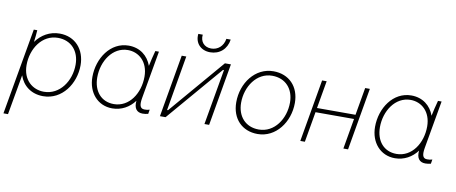

<svg xmlns="http://www.w3.org/2000/svg" viewBox="-76 -1048 3741 1576"><g transform="rotate(10 1794.5 -260.0)"><path d="M5 200H43L102 -134C130 -50 202 5 300 5C458 5 560 -144 560 -298C560 -430 476 -525 347 -525C264 -525 196 -484 150 -421C154 -450 158 -488 160 -520H131ZM300 -32C206 -32 123 -99 123 -223C123 -361 207 -488 339 -488C449 -488 519 -410 519 -296C519 -160 433 -32 300 -32Z M1130 4C1146 4 1159 2 1176 -2L1182 -38C1167 -33 1156 -32 1139 -32C1099 -32 1095 -67 1104 -121L1174 -520H1144C1133 -483 1120 -424 1113 -391C1084 -472 1016 -526 922 -526C770 -526 672 -377 672 -221C672 -91 755 5 876 5C953 5 1018 -32 1062 -91C1055 -27 1082 4 1130 4ZM922 -489C1012 -489 1093 -422 1093 -297C1093 -159 1012 -32 883 -32C778 -32 712 -110 712 -225C712 -360 794 -489 922 -489Z M1274 0H1321L1718 -464H1726L1645 0H1684L1774 -520H1724L1331 -60H1323L1402 -520H1364ZM1588 -588C1666 -588 1725 -638 1737 -720H1701C1691 -657 1646 -620 1591 -620C1533 -620 1497 -662 1504 -720H1467C1458 -643 1510 -588 1588 -588Z M2088 5C2240 5 2346 -139 2346 -299C2346 -436 2258 -525 2129 -525C1976 -525 1871 -382 1871 -222C1871 -85 1958 5 2088 5ZM2091 -33C1980 -33 1911 -112 1911 -225C1911 -359 1995 -487 2125 -487C2237 -487 2306 -408 2306 -295C2306 -160 2222 -33 2091 -33Z M2893 -520 2853 -290H2532L2572 -520H2534L2444 0H2482L2526 -254H2847L2803 0H2842L2932 -520Z M3486 4C3502 4 3515 2 3532 -2L3538 -38C3523 -33 3512 -32 3495 -32C3455 -32 3451 -67 3460 -121L3530 -520H3500C3489 -483 3476 -424 3469 -391C3440 -472 3372 -526 3278 -526C3126 -526 3028 -377 3028 -221C3028 -91 3111 5 3232 5C3309 5 3374 -32 3418 -91C3411 -27 3438 4 3486 4ZM3278 -489C3368 -489 3449 -422 3449 -297C3449 -159 3368 -32 3239 -32C3134 -32 3068 -110 3068 -225C3068 -360 3150 -489 3278 -489Z"/></g></svg>

Font: Fixel Text 20240404 ExtraLight
Style: Italic
Weight: 200
Width: 4
Italic angle: -10°
Designer: AlfaBravo + MacPaw
Foundry: Kyrylo Tkachov, Marchela Mozhyna, Serhii Makarenko, Maria Weinstein, Zakhar Kryvoshyya
Version: Version 1.211;Glyphs 3.2 (3225)